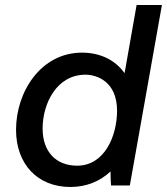

<svg xmlns="http://www.w3.org/2000/svg" viewBox="-20 -740 666 766"><path d="M423 0H498L626 -720H525L477 -448C441 -499 382 -530 307 -530C144 -530 44 -375 44 -222C44 -86 129 6 261 6C325 6 379 -17 421 -56C421 -33 422 -11 423 0ZM321 -442C365 -442 447 -416 447 -298C447 -199 398 -79 288 -79C203 -79 150 -135 150 -227C150 -327 206 -442 321 -442Z"/></svg>

Font: Fixel Text 20240404 Medium
Style: Italic
Weight: 500
Width: 4
Italic angle: -10°
Designer: AlfaBravo + MacPaw
Foundry: Kyrylo Tkachov, Marchela Mozhyna, Serhii Makarenko, Maria Weinstein, Zakhar Kryvoshyya
Version: Version 1.211;Glyphs 3.2 (3225)